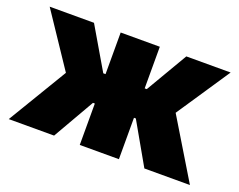

<svg xmlns="http://www.w3.org/2000/svg" viewBox="-90 -690 1061 851"><g transform="rotate(20 441.0 -265.0)"><path d="M13.7 0H227.5L339.8 -195.3H348.6V0H533.2V-195.3H542L653.3 0H868.2L699.2 -279.3L867.2 -530.3H658.2L543 -334H533.2V-530.3H348.6V-334H337.9L222.7 -530.3H13.7L181.6 -279.3Z"/></g></svg>

Font: Pretendard Black
Style: Regular
Weight: 900
Designer: Base glyphs from Inter by Rasmus Andersson; Hangeul glyphs from Noto Sans CJK(Source Han Sans) by Jang Soo-young and Kan
Foundry: Kil Hyung-jin
Version: Version 1.309;Glyphs 3.2 (3225)